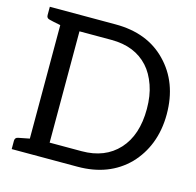

<svg xmlns="http://www.w3.org/2000/svg" viewBox="-104 -824 952 933"><g transform="rotate(15 371.5 -358.0)"><path d="M692 -211Q667 -147 620 -98Q523 0 365 0H34V-42Q34 -58 50 -61L106 -72V-643Q60 -652 50 -655Q34 -658 34 -674V-716H365Q525 -716 620 -618Q718 -518 718 -358Q718 -278 692 -211ZM600 -476Q581 -530 550 -564Q483 -638 365 -638H204V-78H365Q482 -78 550 -152Q618 -226 618 -358Q618 -425 600 -476Z"/></g></svg>

Font: Aleo
Style: Regular
Weight: 400
Designer: Alessio Laiso
Version: Version 1.1